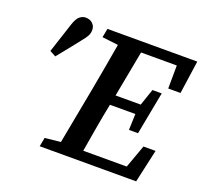

<svg xmlns="http://www.w3.org/2000/svg" viewBox="-118 -817 1012 954"><g transform="rotate(20 387.5 -339.5)"><path d="M183 0 192 -47 275 -56 331 -353Q343 -416 354 -479.5Q365 -543 376 -606L291 -616L300 -663H775L750 -488H685L686 -610H497L451 -366H584L614 -454H663L620 -228H572L575 -313H441L440 -310Q427 -246 416 -182Q405 -118 394 -53H624L668 -175H732L693 0ZM71 -463Q97 -543 123 -622Q134 -655 148.5 -667Q163 -679 180 -679Q203 -679 217 -665.5Q231 -652 231 -632Q231 -615 223.5 -600.5Q216 -586 199 -566Q175 -536 151.5 -506Q128 -476 103 -446Z"/></g></svg>

Font: Source Serif Pro SemiBold
Style: Italic
Weight: 600
Italic angle: -12°
Designer: Frank Grießhammer
Foundry: Adobe Systems Incorporated
Version: Version 3.001;hotconv 1.0.111;makeotfexe 2.5.65597